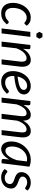

<svg xmlns="http://www.w3.org/2000/svg" viewBox="1287 -2046 767 3381"><g transform="rotate(90 1670.5 -355.5)"><path d="M409.5 -91Q383.5 -62.5 360.2 -43.5Q337 -24.5 313.5 -13.2Q290 -2 264.8 2.5Q239.5 7 210.5 7Q166.5 7 132.8 -8Q99 -23 76.2 -50.2Q53.5 -77.5 41.8 -115.8Q30 -154 30 -200Q30 -261.5 49.2 -318Q68.5 -374.5 103 -418Q137.5 -461.5 185 -487.5Q232.5 -513.5 289.5 -513.5Q339.5 -513.5 373.5 -495.8Q407.5 -478 433 -444L405 -410.5Q402 -406.5 397.5 -404Q393 -401.5 387.5 -401.5Q380.5 -401.5 373.8 -407.8Q367 -414 356.2 -421.8Q345.5 -429.5 329.2 -435.8Q313 -442 287.5 -442Q253 -442 222.2 -423.2Q191.5 -404.5 168.5 -372Q145.5 -339.5 132.2 -295Q119 -250.5 119 -199.5Q119 -168.5 126 -143.2Q133 -118 147 -100.2Q161 -82.5 181.2 -72.8Q201.5 -63 228.5 -63Q251 -63 268.5 -67.8Q286 -72.5 299.5 -79.5Q313 -86.5 323.2 -94.8Q333.5 -103 341.8 -110Q350 -117 356.8 -121.8Q363.5 -126.5 370.5 -126.5Q380.5 -126.5 387.5 -118L409.5 -91Z M629 -506.5 568 0H480.5L541.5 -506.5ZM662.5 -666 632 -719H571L540.5 -666L571 -613H632Z M712 0 772.5 -507H817Q847 -507 847 -477L839.5 -379Q880 -446 930.8 -480Q981.5 -514 1036 -514Q1092.5 -514 1123.8 -476Q1155 -438 1155 -365Q1155 -355 1154.5 -344.5Q1154 -334 1152.5 -322.5L1114.5 0H1025.5L1063.5 -322.5Q1064.5 -332.5 1065.2 -341.8Q1066 -351 1066 -359.5Q1066 -400.5 1050.8 -420.2Q1035.5 -440 1003 -440Q979 -440 954.2 -427Q929.5 -414 906.5 -390.2Q883.5 -366.5 863.8 -332.8Q844 -299 830 -257.5L801 0Z M1643 -398Q1643 -365 1629.5 -337.2Q1616 -309.5 1580 -287.2Q1544 -265 1481 -248.5Q1418 -232 1319 -222Q1318.5 -216.5 1318.5 -211.2Q1318.5 -206 1318.5 -200.5Q1318.5 -133.5 1347.8 -98.2Q1377 -63 1436 -63Q1460 -63 1478.8 -68Q1497.5 -73 1512.2 -80.2Q1527 -87.5 1538.2 -96.2Q1549.5 -105 1559 -112.2Q1568.5 -119.5 1576.5 -124.5Q1584.5 -129.5 1592.5 -129.5Q1601.5 -129.5 1609 -121L1631 -93.5Q1605.5 -67 1581.2 -48.2Q1557 -29.5 1531.5 -17Q1506 -4.5 1478.2 1.2Q1450.5 7 1418.5 7Q1375 7 1340.5 -7.5Q1306 -22 1282 -48.8Q1258 -75.5 1245 -113.5Q1232 -151.5 1232 -198.5Q1232 -237.5 1240.2 -276.2Q1248.5 -315 1264.2 -350Q1280 -385 1302.8 -415Q1325.5 -445 1354.8 -466.8Q1384 -488.5 1419.2 -501Q1454.5 -513.5 1495 -513.5Q1533.5 -513.5 1561.5 -502.5Q1589.5 -491.5 1607.5 -474.5Q1625.5 -457.5 1634.2 -437Q1643 -416.5 1643 -398ZM1490 -449.5Q1458.5 -449.5 1432 -436.5Q1405.5 -423.5 1385 -400.8Q1364.5 -378 1350 -347.2Q1335.5 -316.5 1327.5 -281Q1404.5 -290.5 1451 -302.8Q1497.5 -315 1522.5 -329.2Q1547.5 -343.5 1555.5 -360Q1563.5 -376.5 1563.5 -394.5Q1563.5 -403.5 1559.5 -413.2Q1555.5 -423 1546.8 -431Q1538 -439 1524 -444.2Q1510 -449.5 1490 -449.5Z M1699 0 1760 -507H1804.5Q1834.5 -507 1834.5 -477L1827.5 -386.5Q1865 -449.5 1909.5 -481.8Q1954 -514 2003.5 -514Q2055 -514 2079.5 -478.8Q2104 -443.5 2104 -378Q2142 -447.5 2189.2 -480.8Q2236.5 -514 2288.5 -514Q2344.5 -514 2372.2 -477.5Q2400 -441 2400 -372.5Q2400 -361 2399 -348.5Q2398 -336 2396.5 -322.5L2358.5 0H2271L2309 -322.5Q2312 -347 2312 -367Q2312 -404.5 2299.5 -422.2Q2287 -440 2257.5 -440Q2236 -440 2214.5 -429.2Q2193 -418.5 2173 -397.8Q2153 -377 2135.8 -346.2Q2118.5 -315.5 2105 -275.5L2072.5 0H1984.5L2023 -322.5Q2024.5 -336 2025.5 -348Q2026.5 -360 2026.5 -370.5Q2026.5 -406 2014.8 -423Q2003 -440 1973.5 -440Q1949.5 -440 1927.2 -428Q1905 -416 1885.2 -393.2Q1865.5 -370.5 1848.5 -337.8Q1831.5 -305 1817.5 -264L1786 0Z M2855 0H2809Q2791.5 0 2785.2 -9Q2779 -18 2779 -31L2788 -133.5Q2770 -101.5 2749.2 -75.5Q2728.5 -49.5 2705.2 -31.2Q2682 -13 2656.5 -3Q2631 7 2603.5 7Q2573.5 7 2549 -4.8Q2524.5 -16.5 2507.2 -39.2Q2490 -62 2480.5 -95.2Q2471 -128.5 2471 -171.5Q2471 -216.5 2482.2 -259.2Q2493.5 -302 2514.2 -340Q2535 -378 2564 -409.8Q2593 -441.5 2628.8 -464.8Q2664.5 -488 2705.5 -500.8Q2746.5 -513.5 2791.5 -513.5Q2824 -513.5 2854.8 -508.2Q2885.5 -503 2915.5 -490ZM2637 -67Q2661.5 -67 2685 -82.2Q2708.5 -97.5 2729.5 -124.5Q2750.5 -151.5 2768.8 -188.8Q2787 -226 2801 -270.5L2822.5 -444.5Q2811.5 -447 2800.8 -447.8Q2790 -448.5 2779.5 -448.5Q2749.5 -448.5 2721.5 -438.8Q2693.5 -429 2669 -411.5Q2644.5 -394 2624.5 -369.8Q2604.5 -345.5 2590.2 -316.5Q2576 -287.5 2568 -254.8Q2560 -222 2560 -187.5Q2560 -67 2637 -67Z M3313.5 -425.5Q3309.5 -419.5 3305.5 -416.8Q3301.5 -414 3295.5 -414Q3288.5 -414 3280.2 -419.5Q3272 -425 3260.2 -431.8Q3248.5 -438.5 3231.5 -444.2Q3214.5 -450 3190.5 -450Q3168 -450 3149.5 -443.8Q3131 -437.5 3117.5 -426.5Q3104 -415.5 3096.8 -400.8Q3089.5 -386 3089.5 -369.5Q3089.5 -346 3105 -332Q3120.5 -318 3144 -307.8Q3167.5 -297.5 3194.8 -288Q3222 -278.5 3245.5 -264Q3269 -249.5 3284.5 -227Q3300 -204.5 3300 -168.5Q3300 -133.5 3286.2 -101.5Q3272.5 -69.5 3246.8 -45.2Q3221 -21 3184.8 -6.5Q3148.5 8 3103.5 8Q3055 8 3017.8 -9.2Q2980.5 -26.5 2957 -53.5L2979 -87.5Q2983 -94 2988.5 -97.5Q2994 -101 3002.5 -101Q3010.5 -101 3018.5 -94Q3026.5 -87 3038.5 -78.2Q3050.5 -69.5 3068.8 -62.5Q3087 -55.5 3115 -55.5Q3139.5 -55.5 3159.2 -63Q3179 -70.5 3192.8 -83Q3206.5 -95.5 3213.8 -112.2Q3221 -129 3221 -148Q3221 -173.5 3205.5 -188.5Q3190 -203.5 3166.5 -213.5Q3143 -223.5 3116 -232.2Q3089 -241 3065.5 -254.8Q3042 -268.5 3026.5 -290.5Q3011 -312.5 3011 -349Q3011 -381 3023.8 -410.8Q3036.5 -440.5 3060.5 -463.5Q3084.5 -486.5 3118.8 -500.2Q3153 -514 3196 -514Q3241.5 -514 3276.2 -498.8Q3311 -483.5 3336 -457.5Z"/></g></svg>

Font: LatoHex
Style: Italic
Weight: 400
Italic angle: -7°
Designer: Lukasz Dziedzic
Foundry: tyPoland Lukasz Dziedzic
Version: Version 1.104; Western+Polish opensource